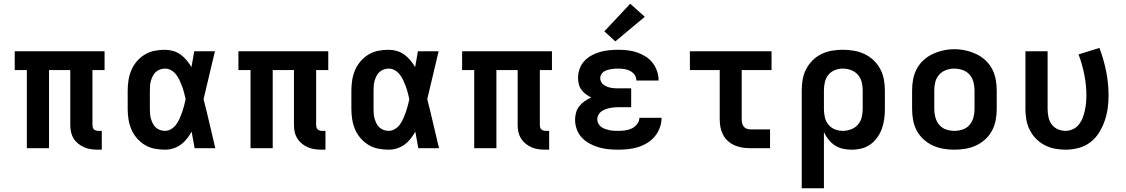

<svg xmlns="http://www.w3.org/2000/svg" viewBox="-20 -795 6040 1030"><path d="M507 8Q488 8 469 5.5Q450 3 432.5 -4.5Q415 -12 400 -24Q385 -36 375 -52Q365 -68 361 -86.5Q357 -105 357 -124V-419H243V0H124V-419H59V-520H541V-419H476V-124Q476 -118 477.5 -112Q479 -106 483.5 -101.5Q488 -97 494.5 -95Q501 -93 507 -93H526V8Z M865 8Q837 8 809 2.5Q781 -3 757 -17.5Q733 -32 714.5 -53.5Q696 -75 685 -100.5Q674 -126 669.5 -154Q665 -182 665 -210V-310Q665 -338 669.5 -366Q674 -394 685 -419.5Q696 -445 714.5 -466.5Q733 -488 757 -502.5Q781 -517 809 -522.5Q837 -528 865 -528Q887 -528 909 -521.5Q931 -515 949 -502Q967 -489 981.5 -471.5Q996 -454 1007 -435Q1011 -456 1014.5 -477.5Q1018 -499 1022 -520H1133Q1117 -456 1102.5 -391.5Q1088 -327 1072 -263Q1089 -198 1104 -132Q1119 -66 1135 0H1024Q1020 -22 1016 -44.5Q1012 -67 1008 -89Q997 -69 983 -51Q969 -33 950.5 -19.5Q932 -6 910 1Q888 8 865 8ZM865 -93Q883 -93 899 -103Q915 -113 925.5 -127.5Q936 -142 943.5 -159Q951 -176 957 -193Q963 -210 967.5 -227.5Q972 -245 976 -263Q972 -280 967.5 -297.5Q963 -315 957 -331.5Q951 -348 943.5 -364Q936 -380 925 -394.5Q914 -409 898.5 -418Q883 -427 865 -427Q852 -427 839 -422.5Q826 -418 816 -409Q806 -400 800 -388Q794 -376 790 -363Q786 -350 785 -336.5Q784 -323 784 -310V-210Q784 -197 785 -183.5Q786 -170 790 -157Q794 -144 800 -132Q806 -120 816 -111Q826 -102 839 -97.5Q852 -93 865 -93Z M1707 8Q1688 8 1669 5.5Q1650 3 1632.5 -4.5Q1615 -12 1600 -24Q1585 -36 1575 -52Q1565 -68 1561 -86.5Q1557 -105 1557 -124V-419H1443V0H1324V-419H1259V-520H1741V-419H1676V-124Q1676 -118 1677.5 -112Q1679 -106 1683.5 -101.5Q1688 -97 1694.5 -95Q1701 -93 1707 -93H1726V8Z M2065 8Q2037 8 2009 2.5Q1981 -3 1957 -17.5Q1933 -32 1914.5 -53.5Q1896 -75 1885 -100.5Q1874 -126 1869.5 -154Q1865 -182 1865 -210V-310Q1865 -338 1869.5 -366Q1874 -394 1885 -419.5Q1896 -445 1914.5 -466.5Q1933 -488 1957 -502.5Q1981 -517 2009 -522.5Q2037 -528 2065 -528Q2087 -528 2109 -521.5Q2131 -515 2149 -502Q2167 -489 2181.5 -471.5Q2196 -454 2207 -435Q2211 -456 2214.5 -477.5Q2218 -499 2222 -520H2333Q2317 -456 2302.5 -391.5Q2288 -327 2272 -263Q2289 -198 2304 -132Q2319 -66 2335 0H2224Q2220 -22 2216 -44.5Q2212 -67 2208 -89Q2197 -69 2183 -51Q2169 -33 2150.5 -19.5Q2132 -6 2110 1Q2088 8 2065 8ZM2065 -93Q2083 -93 2099 -103Q2115 -113 2125.5 -127.5Q2136 -142 2143.5 -159Q2151 -176 2157 -193Q2163 -210 2167.5 -227.5Q2172 -245 2176 -263Q2172 -280 2167.5 -297.5Q2163 -315 2157 -331.5Q2151 -348 2143.5 -364Q2136 -380 2125 -394.5Q2114 -409 2098.5 -418Q2083 -427 2065 -427Q2052 -427 2039 -422.5Q2026 -418 2016 -409Q2006 -400 2000 -388Q1994 -376 1990 -363Q1986 -350 1985 -336.5Q1984 -323 1984 -310V-210Q1984 -197 1985 -183.5Q1986 -170 1990 -157Q1994 -144 2000 -132Q2006 -120 2016 -111Q2026 -102 2039 -97.5Q2052 -93 2065 -93Z M2907 8Q2888 8 2869 5.5Q2850 3 2832.5 -4.5Q2815 -12 2800 -24Q2785 -36 2775 -52Q2765 -68 2761 -86.5Q2757 -105 2757 -124V-419H2643V0H2524V-419H2459V-520H2941V-419H2876V-124Q2876 -118 2877.5 -112Q2879 -106 2883.5 -101.5Q2888 -97 2894.5 -95Q2901 -93 2907 -93H2926V8Z M3298 8Q3271 8 3244.5 5.5Q3218 3 3192.5 -4.5Q3167 -12 3143.5 -24.5Q3120 -37 3102 -56Q3084 -75 3074.5 -100.5Q3065 -126 3065 -153Q3065 -172 3070.5 -191.5Q3076 -211 3088.5 -226.5Q3101 -242 3117.5 -253Q3134 -264 3152 -272Q3137 -279 3123 -289.5Q3109 -300 3099 -313.5Q3089 -327 3085 -344Q3081 -361 3081 -378Q3081 -402 3089.5 -426Q3098 -450 3115 -468Q3132 -486 3154 -498Q3176 -510 3199.5 -516.5Q3223 -523 3248 -525.5Q3273 -528 3297 -528Q3323 -528 3348 -525Q3373 -522 3397 -514Q3421 -506 3442.5 -492.5Q3464 -479 3480 -459Q3496 -439 3504.5 -414.5Q3513 -390 3513 -365Q3513 -364 3513 -363.5Q3513 -363 3513 -363H3394Q3394 -363 3394 -363Q3394 -363 3394 -363Q3394 -380 3384.5 -393.5Q3375 -407 3360.5 -414.5Q3346 -422 3329.5 -424.5Q3313 -427 3297 -427Q3287 -427 3277 -426.5Q3267 -426 3257 -424Q3247 -422 3237 -419Q3227 -416 3218.5 -410Q3210 -404 3205 -395Q3200 -386 3200 -376Q3200 -376 3200 -376Q3200 -376 3200 -376Q3200 -365 3205 -355.5Q3210 -346 3218.5 -340Q3227 -334 3237 -330Q3247 -326 3257.5 -324Q3268 -322 3278.5 -321.5Q3289 -321 3300 -321H3366V-220H3300Q3288 -220 3275.5 -219Q3263 -218 3251 -215.5Q3239 -213 3227 -208.5Q3215 -204 3205.5 -197Q3196 -190 3190 -178.5Q3184 -167 3184 -155Q3184 -143 3190 -132Q3196 -121 3205.5 -114Q3215 -107 3226.5 -103Q3238 -99 3250 -96.5Q3262 -94 3274 -93.5Q3286 -93 3298 -93Q3316 -93 3334.5 -95.5Q3353 -98 3369.5 -106Q3386 -114 3398 -129.5Q3410 -145 3410 -163H3529Q3529 -163 3529 -163Q3529 -163 3529 -163Q3529 -136 3519.5 -110Q3510 -84 3493 -63.5Q3476 -43 3452.5 -28.5Q3429 -14 3403.5 -6Q3378 2 3351 5Q3324 8 3298 8ZM3281 -573 3222 -627 3361 -775 3439 -705Z M4004 0Q3982 0 3961 -3.5Q3940 -7 3920.5 -15.5Q3901 -24 3885 -38.5Q3869 -53 3859 -72Q3849 -91 3845 -112Q3841 -133 3841 -155V-419H3681V-520H4119V-419H3959V-155Q3959 -145 3961 -135Q3963 -125 3969 -117Q3975 -109 3984.5 -105Q3994 -101 4004 -101H4111V0Z M4281 215V-310Q4281 -339 4286 -368.5Q4291 -398 4304.5 -424Q4318 -450 4339 -471Q4360 -492 4386.5 -505Q4413 -518 4442 -523Q4471 -528 4501 -528Q4531 -528 4560.5 -523Q4590 -518 4617 -505.5Q4644 -493 4666 -472Q4688 -451 4702 -425Q4716 -399 4721.5 -369.5Q4727 -340 4727 -310V-210Q4727 -183 4723.5 -156.5Q4720 -130 4711 -105Q4702 -80 4686.5 -58Q4671 -36 4649.5 -20.5Q4628 -5 4602 1.5Q4576 8 4549 8Q4525 8 4502 3Q4479 -2 4459 -15Q4439 -28 4424.5 -46.5Q4410 -65 4400 -86V215ZM4501 -93Q4523 -93 4545 -101Q4567 -109 4582 -126Q4597 -143 4602.5 -165Q4608 -187 4608 -210V-310Q4608 -333 4602.5 -355Q4597 -377 4582 -394Q4567 -411 4545.5 -419Q4524 -427 4501 -427Q4479 -427 4458 -418.5Q4437 -410 4423.5 -393Q4410 -376 4405 -354Q4400 -332 4400 -310V-210Q4400 -188 4405 -166Q4410 -144 4423.5 -127Q4437 -110 4458 -101.5Q4479 -93 4501 -93Z M5100 8Q5070 8 5040.5 3Q5011 -2 4984 -14.5Q4957 -27 4934.5 -47.5Q4912 -68 4898 -94.5Q4884 -121 4878.5 -150.5Q4873 -180 4873 -210V-310Q4873 -340 4878.5 -369.5Q4884 -399 4898 -425.5Q4912 -452 4934.5 -472.5Q4957 -493 4984 -505.5Q5011 -518 5040.5 -524.5Q5070 -531 5100 -531Q5130 -531 5159.5 -524.5Q5189 -518 5216 -505.5Q5243 -493 5265.5 -472.5Q5288 -452 5302 -425.5Q5316 -399 5321.5 -369.5Q5327 -340 5327 -310V-210Q5327 -180 5321.5 -150.5Q5316 -121 5302 -94.5Q5288 -68 5265.5 -47.5Q5243 -27 5216 -14.5Q5189 -2 5159.5 3Q5130 8 5100 8ZM5100 -93Q5123 -93 5145 -100.5Q5167 -108 5181.5 -125.5Q5196 -143 5202 -165Q5208 -187 5208 -210V-310Q5208 -333 5202 -355.5Q5196 -378 5181 -395Q5166 -412 5143.5 -419.5Q5121 -427 5099 -427Q5076 -427 5054.5 -419Q5033 -411 5018 -394Q5003 -377 4997.5 -355Q4992 -333 4992 -310V-210Q4992 -187 4998 -165Q5004 -143 5018.5 -125.5Q5033 -108 5055 -100.5Q5077 -93 5100 -93Z M5696 8Q5667 8 5638.5 2.5Q5610 -3 5584 -16.5Q5558 -30 5537.5 -51Q5517 -72 5504 -98Q5491 -124 5486 -152.5Q5481 -181 5481 -210V-520H5600V-210Q5600 -189 5604.5 -167.5Q5609 -146 5621.5 -128.5Q5634 -111 5654 -102Q5674 -93 5696 -93Q5716 -93 5735 -101.5Q5754 -110 5767 -126Q5780 -142 5787.5 -161.5Q5795 -181 5799.5 -201Q5804 -221 5806 -241.5Q5808 -262 5808 -282Q5808 -339 5797 -394.5Q5786 -450 5766 -503L5878 -538Q5901 -477 5914 -412.5Q5927 -348 5927 -282Q5927 -247 5922 -212.5Q5917 -178 5905.5 -145Q5894 -112 5875 -82Q5856 -52 5828 -31Q5800 -10 5765.5 -1Q5731 8 5696 8Z"/></svg>

Font: Iosevka Custom Extended
Style: Bold
Weight: 700
Width: 7
Monospace: yes
Designer: Belleve Invis
Foundry: Belleve Invis
Version: Version 11.2.4; ttfautohint (v1.8.4)